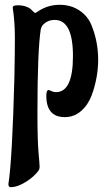

<svg xmlns="http://www.w3.org/2000/svg" viewBox="-20 -475 448 800"><path d="M40 -153Q42 -254 42 -319Q42 -384 33 -443Q33 -453 53 -453Q73 -453 87.5 -448Q102 -443 108 -437Q124 -421 126.5 -421Q129 -421 142 -430Q181 -455 228.5 -455Q276 -455 311.5 -431Q347 -407 362 -368Q389 -301 389 -226Q389 -152 362 -78Q347 -38 318 -12.5Q289 13 250 13Q173 13 173 -76Q173 -100 183 -100Q185 -100 194.5 -95.5Q204 -91 213 -91Q284 -91 284 -241.5Q284 -392 208 -392Q187 -392 172.5 -382.5Q158 -373 154 -364L150 -354Q136 -264 136 -7Q136 109 140.5 159.5Q145 210 145 220Q145 230 139 238Q119 264 85 284.5Q51 305 25 305Q15 305 15 292Q31 191 40 -153Z"/></svg>

Font: Aladin
Style: Regular
Weight: 400
Designer: Angel Koziupa and Alejandro Paul
Foundry: Angel Koziupa and Alejandro Paul
Version: Version 1.000